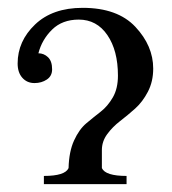

<svg xmlns="http://www.w3.org/2000/svg" viewBox="-20 -470 439 490"><path d="M281 -277Q281 -341 254 -380.5Q227 -420 181 -420Q139 -420 113 -394.5Q87 -369 78 -334Q92 -334 102.5 -324Q113 -314 113 -293Q113 -276 99.5 -267Q86 -258 68 -258Q49 -258 37 -271.5Q25 -285 25 -308Q25 -365 69.5 -407.5Q114 -450 191 -450Q280 -450 325.5 -401.5Q371 -353 371 -295Q371 -262 357.5 -236Q344 -210 325 -193Q306 -176 286.5 -161Q267 -146 253.5 -127.5Q240 -109 240 -87V-41Q249 -21 303 -21V0H92V-21Q146 -21 155 -41Q156 -83 169 -111.5Q182 -140 200.5 -155.5Q219 -171 237 -185Q255 -199 268 -221.5Q281 -244 281 -277Z"/></svg>

Font: Judson
Style: Regular
Weight: 400
Version: Version 20110429